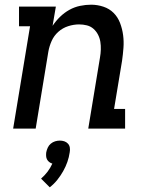

<svg xmlns="http://www.w3.org/2000/svg" viewBox="-20 -548 640 818"><path d="M36 0 108 -436H61V-520H218L204 -438Q218 -459 236 -476.5Q254 -494 275.5 -506Q297 -518 321 -523Q345 -528 368 -528Q395 -528 420.5 -519.5Q446 -511 464 -493Q482 -475 491.5 -450Q501 -425 504.5 -398.5Q508 -372 506 -344.5Q504 -317 500 -289L466 -84H513V0H356L406 -303Q409 -320 409.5 -337Q410 -354 407.5 -370Q405 -386 397.5 -400.5Q390 -415 378 -425.5Q366 -436 350 -440Q334 -444 317 -444Q294 -444 270.5 -436.5Q247 -429 228.5 -412.5Q210 -396 200 -373.5Q190 -351 186 -328L132 0ZM192 250 155 213Q171 199 183 183Q195 167 203 149Q196 147 190 142.5Q184 138 180.5 131.5Q177 125 176.5 117Q176 109 177 101Q179 91 183.5 81Q188 71 196.5 64Q205 57 215 54Q225 51 235 51Q245 51 254 54Q263 57 269.5 64Q276 71 277.5 81Q279 91 277 101Q274 122 267 142Q260 162 249 181.5Q238 201 224 218.5Q210 236 192 250Z"/></svg>

Font: Iosevka Etoile Medium
Style: Italic
Weight: 500
Italic angle: -9°
Designer: Belleve Invis
Foundry: Belleve Invis
Version: Version 22.1.2; ttfautohint (v1.8.4)